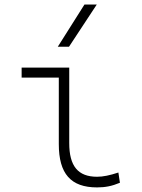

<svg xmlns="http://www.w3.org/2000/svg" viewBox="-20 -815 626 845"><path d="M407.2 9.8C443.4 9.8 473.1 3.9 507.8 -10.7L501 -55.7C462.4 -43 433.6 -37.1 407.2 -37.1C323.2 -37.1 284.7 -84 284.7 -185.5V-517.6H75.2V-473.6H238.8V-180.7C238.8 -50.3 291.5 9.8 407.2 9.8ZM234.4 -609.4H283.7L405.8 -794.9H351.6Z"/></svg>

Font: Cascadia Code PL ExtraLight
Style: Regular
Weight: 200
Monospace: yes
Designer: Aaron Bell
Foundry: Saja Typeworks
Version: Version 2404.023